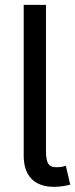

<svg xmlns="http://www.w3.org/2000/svg" viewBox="-20 -747 302 772"><path d="M75.3 -727.3V-121.4C75.3 -41.2 116.5 4.6 198.9 4.3C224.1 3.9 247.9 -0.4 262.4 -4.6L244.7 -80.3C236.9 -77.8 229.4 -75.3 209.9 -74.6C173.7 -73.5 164.8 -92.3 164.8 -143.8V-727.3Z"/></svg>

Font: Margiela Sans Text
Style: Regular
Weight: 400
Designer: Stefan Endress, Andreas Faust
Version: Version 1.100;FEAKit 1.0